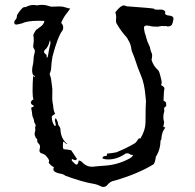

<svg xmlns="http://www.w3.org/2000/svg" viewBox="-20 -756 788 777"><path d="M114.7 -452.6Q115.7 -443.8 120.1 -443.8L120.6 -445.3Q120.6 -450.2 114.7 -452.6ZM183.1 -592.3Q182.6 -591.8 181.6 -591.1Q180.7 -590.3 180.7 -589.8Q178.2 -573.2 166.5 -558.6Q158.2 -552.7 158.2 -545.9Q158.2 -540.5 167.5 -535.2Q169.4 -532.2 169.4 -521.5Q172.9 -524.9 173.3 -526.4Q179.2 -561.5 184.1 -579.6Q184.1 -587.4 183.1 -592.3ZM253.4 -173.3V-172.9L252.9 -173.3ZM149.4 -736.3Q165 -736.3 179.2 -731Q186 -729 190.4 -729L222.2 -730Q234.4 -730 246.6 -725.6Q254.9 -722.7 264.2 -721.2Q258.8 -713.4 253.4 -706.5Q236.8 -687 227.5 -663.1Q235.8 -655.3 235.8 -645Q235.8 -640.1 233.9 -634.3Q213.9 -609.4 192.4 -527.3Q187.5 -498.5 187.5 -485.8Q187.5 -473.1 183.1 -462.4Q181.2 -459.5 181.2 -456.5Q181.2 -454.1 184.1 -446.3Q186.5 -442.9 191.9 -396Q191.4 -381.3 191.4 -356.9Q191.4 -350.1 192.4 -344.2Q194.3 -335.9 195.3 -327.1Q195.8 -310.5 203.1 -294.9Q190.9 -288.6 189.5 -283.2Q189.5 -261.7 200.7 -247.1Q201.7 -246.1 203.1 -246.1Q203.6 -246.1 204.8 -247.6Q206.1 -249 206.1 -250L202.1 -269L204.1 -277.8Q205.6 -276.4 207 -275.4Q208.5 -274.4 209.2 -272.5Q210 -270.5 210.9 -268.6Q214.8 -261.2 214.8 -254.4Q215.3 -250 220 -244.6Q224.6 -239.3 224.6 -231.4Q226.6 -193.4 252.9 -173.3Q247.6 -173.3 243.4 -178Q239.3 -182.6 235.4 -182.6Q234.4 -172.9 234.4 -166Q234.4 -151.4 240.2 -151.4L242.7 -151.9Q260.3 -149.9 268.1 -147.9L291.5 -112.8Q289.1 -107.9 283.2 -107.9Q277.8 -108.9 272.5 -112.8Q270 -111.3 270 -108.4Q270 -104.5 284.7 -91.8Q286.6 -89.8 290.5 -89.8Q293 -89.8 295.4 -94.7Q298.3 -101.6 298.3 -106.4Q307.1 -106.4 315.4 -96.7Q331.1 -81.1 352.5 -81.1Q355.5 -81.1 377.4 -83.5Q389.2 -85 401.4 -85.4Q456.1 -88.4 504.4 -114.7Q515.6 -120.6 518.6 -128.9L509.8 -129.4Q502 -135.7 494.6 -135.7Q491.2 -135.7 487.8 -134.3Q454.1 -110.8 418 -110.8Q403.3 -110.8 394.5 -115.2Q396 -124.5 405.3 -124.5Q410.2 -124.5 413.1 -127.4V-134.3Q430.2 -135.7 450.7 -139.6Q493.2 -156.7 527.3 -177.2Q534.7 -184.6 539.6 -193.4Q541.5 -196.3 543.5 -196.3Q545.4 -196.3 547.4 -194.3Q567.9 -226.1 568.8 -261.2Q569.3 -273.9 569.3 -300.3Q569.3 -326.7 570.1 -333Q570.8 -339.4 570.8 -345.7Q570.8 -350.1 568.8 -366.7Q564.5 -418 550.8 -449.7Q538.6 -478 529.3 -507.3Q522 -529.8 516.6 -541.5Q512.2 -550.3 511.2 -559.6Q508.8 -579.1 499 -593.8Q496.1 -598.1 494.1 -603Q467.3 -632.8 451.7 -661.1Q449.2 -665 449.2 -673.3Q450.2 -679.7 450.2 -685.5Q450.2 -696.3 446.8 -706.5Q468.3 -733.9 480.5 -733.9Q486.3 -733.9 493.2 -730.5Q590.8 -723.6 604.5 -720.7L604 -719.7Q604 -716.8 618.7 -716.8L630.9 -717.3Q643.6 -717.3 649.4 -708Q647.9 -705.1 647.9 -702.6Q647.9 -694.3 665 -692.9Q682.1 -691.4 682.1 -680.2Q682.1 -676.8 678.2 -662.1Q674.8 -650.4 664.1 -649.4L660.2 -648.9Q657.2 -648.9 654.8 -649.7Q652.3 -650.4 650.4 -650.9Q648.4 -650.4 638.7 -649.9Q638.7 -650.4 640.4 -650.4Q642.1 -650.4 642.1 -650.9H634.3Q618.2 -648.4 618.2 -647.9Q595.2 -647.9 585 -651.4L573.7 -652.8Q562.5 -652.8 562.5 -642.6Q562.5 -639.6 565.4 -624.5Q569.3 -614.7 571.8 -604Q575.7 -587.9 583 -573.7Q587.4 -564.9 587.4 -561.5Q588.9 -551.3 593.3 -542Q595.7 -538.1 595.7 -531.2Q595.7 -524.4 593.3 -514.2Q599.1 -490.7 621.1 -470.7Q625 -463.9 627 -456.1Q627 -455.1 627.4 -454.6Q634.3 -430.7 634.3 -421.4L633.8 -418.5Q632.3 -414.6 632.3 -411.1Q642.1 -406.7 645.5 -399.4Q642.6 -383.3 642.6 -366.2Q642.6 -361.3 642.1 -356.9Q641.6 -352.5 641.6 -349.1Q651.4 -343.8 652.1 -339.4Q652.8 -335 652.8 -326.7Q644 -321.3 644 -316.4Q645 -311.5 645 -306.6Q644.5 -302.7 643.1 -298.8Q641.1 -293 641.1 -280.8Q641.1 -272.9 642.6 -268.6Q644 -264.2 644 -260.3Q643.6 -253.4 640.6 -243.7L648.9 -239.3Q634.3 -222.7 632.8 -191.9Q631.8 -189 629.4 -186.5Q629.4 -150.9 610.4 -121.1Q609.4 -105.5 602.5 -91.8Q538.1 -52.2 443.4 -24.9Q427.7 -22.9 416.5 -9.8Q409.2 0.5 398.4 0.5Q395 0.5 390.6 -1Q371.1 -10.7 355.5 -12.7Q312.5 -20 245.6 -44.4Q239.7 -48.3 232.9 -51.3Q195.8 -57.6 195.8 -70.8Q195.8 -72.8 196.8 -74.7L196.3 -76.7Q196.3 -79.1 200.2 -79.6Q190.4 -81.1 179.7 -94.2L176.8 -97.2Q178.7 -101.1 178.7 -104.5Q178.7 -110.8 168.9 -122.1Q162.6 -131.8 146 -136.2Q139.6 -140.1 139.6 -147Q139.6 -150.4 140.9 -154.3Q142.1 -158.2 142.1 -161.6Q142.1 -169.4 136.2 -174.8Q130.4 -180.2 130.4 -188L130.9 -192.4Q122.6 -198.7 122.6 -205.1Q120.1 -208 120.1 -213.9Q120.1 -219.7 123 -229Q122.1 -234.4 122.1 -239.7Q122.1 -242.7 124 -245.6Q124.5 -246.1 124.5 -247.1Q124.5 -252.4 120.6 -257.8Q118.2 -260.3 118.2 -262.7Q118.2 -270 114.7 -277.8Q111.8 -283.2 110.8 -289.6Q109.4 -304.2 106 -319.8L117.2 -325.7Q116.2 -330.1 111.8 -331.1Q105 -335.4 105 -341.3Q105 -347.7 115.7 -354.5Q111.8 -360.8 111.8 -387.2Q111.8 -419.9 114.3 -452.6Q109.9 -459.5 109.9 -470.2Q109.9 -476.6 110.8 -482.4Q115.7 -504.9 115.7 -512.7Q115.7 -527.3 119.1 -538.1Q121.1 -543.5 121.1 -549.3Q121.1 -555.2 116.7 -560.5Q114.3 -564 114.3 -568.4Q114.3 -572.8 115.2 -577.6Q116.7 -586.4 116.7 -594.7Q116.7 -605 114.7 -614.7Q119.6 -626.5 126 -634.8Q135.3 -641.6 146.5 -649.9Q157.7 -658.2 159.7 -671.4L135.7 -671.9Q89.8 -671.9 67.9 -661.1Q57.1 -659.2 55.2 -658.2Q51.3 -656.7 47.4 -656.7Q43.5 -656.7 39.6 -658.2Q37.6 -662.1 37.6 -665.5Q37.6 -670.9 41.5 -674.8Q47.9 -680.7 48.3 -689.9Q48.3 -695.8 50.8 -698.2Q69.8 -727.1 78.1 -727.1Q82.5 -727.1 84.5 -727.5Q99.1 -735.8 114.7 -735.8Q121.6 -735.8 128.4 -734.4Q132.3 -734.4 134.3 -734.9Q142.1 -736.3 149.4 -736.3Z"/></svg>

Font: Kurland
Style: Regular
Weight: 400
Designer: GGBot
Version: 0.22